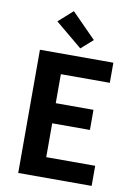

<svg xmlns="http://www.w3.org/2000/svg" viewBox="-105 -1061 810 1128"><g transform="rotate(10 300.0 -496.5)"><path d="M85 0V-735H523V-615H231V-442H456V-322H231V-120H523V0ZM317 -784 157 -917 242 -993 387 -846Z"/></g></svg>

Font: Iosevka Heavy Extended
Style: Regular
Weight: 900
Width: 7
Monospace: yes
Designer: Belleve Invis
Foundry: Belleve Invis
Version: Version 32.5.0; ttfautohint (v1.8.4)